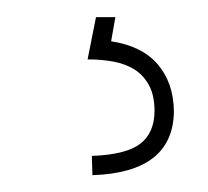

<svg xmlns="http://www.w3.org/2000/svg" viewBox="-20 -23 245 226"><path d="M93 -2.8H115.8L110.8 25.6Q147.4 31.2 165.8 52.9Q184.3 74.6 184.7 108Q183.9 180 88.8 183.2L88.1 160.5Q127.8 159.1 144.7 146.5Q161.6 133.9 161.9 108Q161.9 89.5 155.5 77.6Q149.1 65.7 138.5 58.9Q127.8 52.2 113.5 49.5Q99.1 46.9 83.1 46.9Z"/></svg>

Font: Inter P Thin
Style: Regular
Weight: 100
Designer: Rasmus Andersson
Foundry: rsms
Version: Version 3.018;git-588b23468